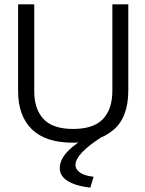

<svg xmlns="http://www.w3.org/2000/svg" viewBox="-20 -643 665 880"><path d="M314 11Q189 11 126 -50.5Q63 -112 63 -225V-623H137V-224Q137 -143 179.5 -97.5Q222 -52 315 -52Q409 -52 452 -97.5Q495 -143 495 -227V-623H568V-228Q568 -104 498.5 -46.5Q429 11 314 11ZM409 167 394 217Q330 210 292 187.5Q254 165 254 127Q254 87 294 47Q334 7 405 -29L439 -10Q391 20 358.5 53Q326 86 326 113Q326 134 347.5 148.5Q369 163 409 167Z"/></svg>

Font: Inconsolata Expanded Thin
Style: Regular
Weight: 100
Width: 7
Monospace: yes
Designer: Raph Levien, Cyreal, Brenton Simpson
Foundry: Raph Levien, Cyreal, Google
Version: Version 3.100; ttfautohint (v1.8.4.7-5d5b)